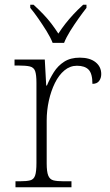

<svg xmlns="http://www.w3.org/2000/svg" viewBox="-20 -786 460 806"><path d="M45 0V-25H63Q92 -25 107 -29Q122 -33 127.5 -49.5Q133 -66 133 -102V-438Q133 -472 127.5 -487.5Q122 -503 105.5 -507Q89 -511 55 -511H41V-536H168L174 -427H177Q189 -456 206 -483Q223 -510 249.5 -527Q276 -544 315 -544Q357 -544 381 -525Q405 -506 405 -475Q405 -458 396 -446Q387 -434 368 -434Q368 -477 352 -493.5Q336 -510 303 -510Q274 -510 250.5 -490.5Q227 -471 210.5 -437.5Q194 -404 185 -363Q176 -322 176 -280V-100Q176 -65 182.5 -49Q189 -33 204 -29Q219 -25 247 -25H280V0ZM201 -606Q192 -629 175.5 -655.5Q159 -682 141 -708Q123 -734 107 -753V-766H121Q145 -744 163 -725Q181 -706 195.5 -687Q210 -668 225 -645Q240 -668 255 -687Q270 -706 287.5 -725Q305 -744 329 -766H343V-753Q328 -734 309.5 -708Q291 -682 274.5 -655.5Q258 -629 249 -606Z"/></svg>

Font: Noto Rashi Hebrew ExtraLight
Style: Regular
Weight: 250
Version: Version 1.006